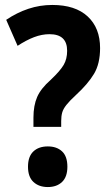

<svg xmlns="http://www.w3.org/2000/svg" viewBox="-20 -744 442 775"><path d="M115 -269Q115 -318 130 -352.5Q145 -387 185 -422Q223 -458 237 -482Q251 -506 251 -539Q251 -606 180 -606Q149 -606 117.5 -594Q86 -582 51 -559L5 -664Q48 -693 94.5 -708.5Q141 -724 191 -724Q284 -724 334 -677.5Q384 -631 384 -550Q384 -487 359.5 -446Q335 -405 286 -360Q261 -337 248 -320.5Q235 -304 231 -289.5Q227 -275 227 -255V-232H115ZM93 -71Q93 -112 114.5 -132.5Q136 -153 173 -153Q209 -153 230.5 -133Q252 -113 252 -71Q252 -30 230.5 -9.5Q209 11 173 11Q137 11 115 -9.5Q93 -30 93 -71Z"/></svg>

Font: Noto Sans Lao Condensed
Style: Bold
Weight: 700
Width: 3
Designer: Monotype Design Team
Foundry: Monotype Imaging Inc.
Version: Version 2.003; ttfautohint (v1.8.4.7-5d5b)